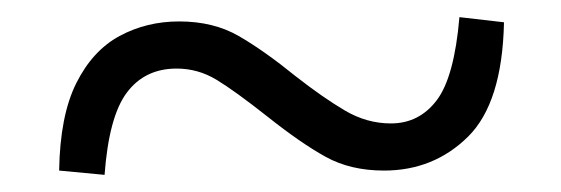

<svg xmlns="http://www.w3.org/2000/svg" viewBox="-20 -503 655 224"><path d="M325 -414Q357 -389 382.5 -374Q408 -359 436 -359Q469 -359 489.5 -386Q510 -413 516 -483L568 -477Q566 -383 526 -343.5Q486 -304 428 -304Q389 -304 360 -320Q331 -336 292 -367Q254 -397 232.5 -410Q211 -423 186 -423Q149 -423 128 -395Q107 -367 102 -299L49 -304Q50 -368 69 -406Q88 -444 119.5 -461Q151 -478 189 -478Q229 -478 258.5 -461Q288 -444 325 -414Z"/></svg>

Font: Noto Serif KR ExtraLight Black
Style: Regular
Weight: 900
Version: Version 2.003-H1;hotconv 1.1.1;makeotfexe 2.6.0